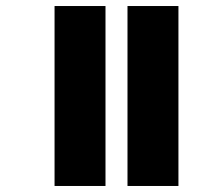

<svg xmlns="http://www.w3.org/2000/svg" viewBox="-20 -617 688 637"><path d="M403 0H572V-597H403ZM161 0H330V-597H161Z"/></svg>

Font: Noto Sans Gujarati UI SemiCondensed Black
Style: Regular
Weight: 900
Width: 4
Designer: Jelle Bosma - Monotype Design Team, Universal Thirst
Foundry: Monotype Imaging Inc.
Version: Version 2.106